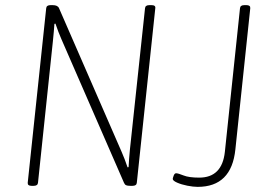

<svg xmlns="http://www.w3.org/2000/svg" viewBox="-20 -722 1056 748"><path d="M103 2Q87 2 88 -10L160 -690Q161 -702 177 -702H185Q205 -702 210 -690L454 -130Q460 -116 465.5 -102Q471 -88 477 -70L481 -71Q482 -88 483 -103.5Q484 -119 486 -138L545 -690Q546 -702 562 -702H570Q587 -702 585 -690L513 -10Q512 2 496 2H488Q476 2 471 -0.5Q466 -3 463 -10L219 -570Q213 -584 207.5 -598Q202 -612 196 -630L192 -629Q191 -612 189.5 -597.5Q188 -583 186 -561L128 -10Q127 2 111 2ZM750 6Q733 6 710 1.5Q687 -3 670 -10.5Q653 -18 653 -25Q653 -28 656.5 -37.5Q660 -47 666 -47Q674 -47 695 -38.5Q716 -30 756 -30Q845 -30 856 -130L915 -690Q916 -702 932 -702H940Q956 -702 955 -690L897 -140Q882 6 750 6Z"/></svg>

Font: Asap Semi Condensed Semi Condensed Thin
Style: Italic
Weight: 100
Width: 4
Italic angle: -6°
Designer: Pablo Cosgaya
Foundry: Omnibus-Type
Version: Version 3.001; ttfautohint (v1.8.4.7-5d5b)